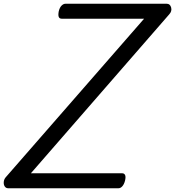

<svg xmlns="http://www.w3.org/2000/svg" viewBox="-69 -1006 936 1026"><path d="M-25 0Q-37 0 -43.5 -9.5Q-50 -19 -49 -33Q-48 -47 -39 -58L701 -906H261Q249 -906 245 -915.5Q241 -925 245 -946Q250 -966 260 -976Q270 -986 281 -986H822Q840 -986 845.5 -966Q851 -946 835 -929L96 -80H584Q595 -80 599.5 -70.5Q604 -61 599 -40Q594 -21 584.5 -10.5Q575 0 564 0Z"/></svg>

Font: Playwrite AU SA
Style: Regular
Weight: 400
Designer: Veronika Burian, José Scaglione
Foundry: TypeTogether
Version: Version 1.002